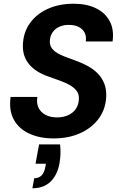

<svg xmlns="http://www.w3.org/2000/svg" viewBox="-20 -732 645 1032"><path d="M268 12Q193 12 137 -14Q81 -40 54 -89.5Q27 -139 37 -211H181Q175 -178 187 -153Q199 -128 225 -114.5Q251 -101 286 -101Q322 -101 348 -113.5Q374 -126 388.5 -148Q403 -170 404 -200Q405 -221 396.5 -236Q388 -251 372.5 -263Q357 -275 336 -284.5Q315 -294 291 -302.5Q267 -311 242 -320Q172 -344 136.5 -386.5Q101 -429 103 -490Q105 -557 140.5 -607Q176 -657 237 -684.5Q298 -712 376 -712Q445 -712 495 -688Q545 -664 569.5 -618.5Q594 -573 585 -509H441Q445 -536 435 -556Q425 -576 403.5 -587Q382 -598 353 -598Q322 -599 298.5 -588Q275 -577 262 -557.5Q249 -538 248 -512Q247 -494 254 -480.5Q261 -467 274 -456.5Q287 -446 305.5 -437.5Q324 -429 346 -421Q368 -413 392 -404Q425 -392 454.5 -375.5Q484 -359 506 -336.5Q528 -314 540 -284Q552 -254 551 -216Q549 -148 512.5 -97Q476 -46 413 -17Q350 12 268 12ZM154 280 164 226Q189 226 204 210.5Q219 195 224 163L227 148H171L190 44H303Q306 71 305 96Q304 121 300 144Q289 208 252 244Q215 280 154 280Z"/></svg>

Font: DM Sans 17pt
Style: Bold Italic
Weight: 700
Italic angle: -10°
Version: Version 4.004;gftools[0.9.30]